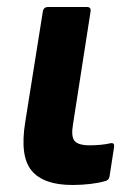

<svg xmlns="http://www.w3.org/2000/svg" viewBox="-20 -515 374 547"><path d="M186 12Q104 12 70 -29Q36 -70 52 -168L102 -482Q104 -495 117 -495H228Q240 -495 238 -482L188 -161Q182 -126 192.5 -113.5Q203 -101 236 -101Q251 -101 267 -102.5Q283 -104 295 -107Q307 -109 305 -96L292 -12Q290 -1 279 1Q263 6 238 9Q213 12 186 12Z"/></svg>

Font: Sofia Sans ExtraBold
Style: Italic
Weight: 800
Italic angle: -9°
Designer: Botio Nikoltchev, Ani Petrova
Foundry: lettersoup
Version: Version 4.100; ttfautohint (v1.8.4.7-5d5b)